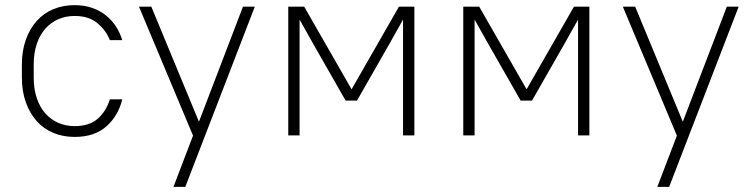

<svg xmlns="http://www.w3.org/2000/svg" viewBox="-20 -526 2925 746"><path d="M270 6Q225 6 187.5 -9.5Q150 -25 123 -55Q96 -85 80.5 -128Q65 -171 65 -225V-275Q65 -329 80.5 -372Q96 -415 123 -445Q150 -475 187.5 -490.5Q225 -506 270 -506Q308 -506 339 -495Q370 -484 393 -465Q416 -446 431.5 -421.5Q447 -397 455 -370H407Q392 -408 358.5 -436Q325 -464 270 -464Q236 -464 207 -451.5Q178 -439 156.5 -415Q135 -391 123 -355.5Q111 -320 111 -275V-225Q111 -180 123 -144.5Q135 -109 156.5 -85Q178 -61 207 -48.5Q236 -36 270 -36Q327 -36 359.5 -64.5Q392 -93 407 -140H455Q440 -77 394 -35.5Q348 6 270 6Z M730 1 520 -500H568L753 -53L924 -500H970L700 200H654Z M1199 -352 1144 -450V0H1100V-500H1162L1346 -179L1530 -500H1590V0H1546V-450L1491 -352L1367 -135H1323Z M1879 -352 1824 -450V0H1780V-500H1842L2026 -179L2210 -500H2270V0H2226V-450L2171 -352L2047 -135H2003Z M2610 1 2400 -500H2448L2633 -53L2804 -500H2850L2580 200H2534Z"/></svg>

Font: PT Root UI Web Light
Style: Regular
Weight: 300
Designer: Vitaly Kuzmin
Foundry: ParaType Ltd.
Version: Version 1.000W